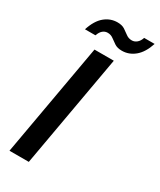

<svg xmlns="http://www.w3.org/2000/svg" viewBox="-222 -961 859 1033"><g transform="rotate(30 208.0 -444.5)"><path d="M27 0 151 -700H271L147 0ZM52 -769Q72 -831 107 -860Q142 -889 186 -889Q214 -889 231.5 -877.5Q249 -866 264 -854.5Q279 -843 300 -843Q316 -843 330 -854.5Q344 -866 351 -888H416Q396 -827 360.5 -797.5Q325 -768 281 -768Q253 -768 235.5 -779.5Q218 -791 203 -802.5Q188 -814 168 -814Q151 -814 138 -803Q125 -792 117 -769Z"/></g></svg>

Font: DM Sans 12pt SemiBold
Style: Italic
Weight: 600
Italic angle: -10°
Version: Version 4.004;gftools[0.9.30]